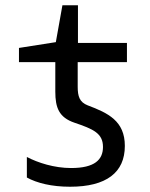

<svg xmlns="http://www.w3.org/2000/svg" viewBox="-20 -699 570 729"><path d="M246 10C384 10 454 -44 454 -145C454 -240 390 -270 313 -299C282 -311 275 -333 275 -370V-463H462V-536H276V-679H217L192 -539L52 -517V-463H190V-351C190 -290 204 -253 263 -233C334 -209 371 -193 371 -141C371 -93 340 -61 250 -61C186 -61 124 -81 82 -103V-25C120 -4 176 10 246 10Z"/></svg>

Font: Noto Sans Mono Condensed
Style: Regular
Weight: 400
Width: 3
Designer: Monotype Design Team
Foundry: Monotype Imaging Inc.
Version: Version 2.014